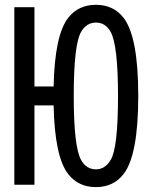

<svg xmlns="http://www.w3.org/2000/svg" viewBox="-20 -762 626 792"><path d="M39.1 0V-732.4H122.1V-405.3H201.2Q205.6 -617.7 261.7 -689Q303.7 -742.2 375.5 -742.2Q447.8 -742.2 489.3 -689Q550.3 -611.3 550.3 -366.2Q550.3 -121.1 489.3 -43.5Q447.8 9.8 375.5 9.8Q303.7 9.8 261.7 -43.5Q205.6 -114.7 201.2 -327.1H122.1V0ZM376 -63.5Q413.1 -63.5 436.5 -102.1Q466.8 -151.4 466.8 -365.2Q466.8 -575.7 436.5 -630.4Q415 -668.9 376 -668.9Q336.9 -668.9 314.5 -630.4Q284.2 -578.6 284.2 -365.2Q284.2 -156.7 314.5 -102.1Q335.9 -63.5 376 -63.5Z"/></svg>

Font: Consola Mono
Style: Book
Weight: 400
Monospace: yes
Designer: Wojciech Kalinowski "wmk69" (wmk69@o2.pl)
Foundry: Wojciech Kalinowski "wmk69" (wmk69@o2.pl)
Version: Version 2.1.0